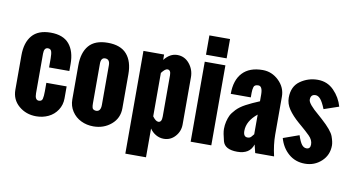

<svg xmlns="http://www.w3.org/2000/svg" viewBox="-93 -1086 2760 1506"><g transform="rotate(10 1287.0 -333.0)"><path d="M38.1 -163.1V-436.5Q38.1 -538.1 86.4 -595Q134.8 -651.9 234.4 -651.9Q334 -651.9 381.8 -595.2Q429.7 -538.6 429.7 -436.5V-380.9H268.1V-453.6Q268.1 -491.7 261.5 -509.5Q254.9 -527.3 233.9 -527.3Q202.6 -527.3 202.6 -479V-163.6Q202.6 -109.9 233.9 -109.9Q257.3 -109.9 262.7 -130.1Q268.1 -150.4 268.1 -190.4V-258.3H429.7V-163.1Q429.7 -110.4 402.3 -69.1Q375 -27.8 330.6 -6.8Q286.1 14.2 233.9 14.2Q153.3 14.2 95.7 -34.9Q38.1 -84 38.1 -163.1Z M491.2 -165.5V-436.5Q491.2 -538.6 539.3 -595Q587.4 -651.4 689.5 -651.4Q791.5 -651.4 840.8 -595Q890.1 -538.6 890.1 -436.5V-165.5Q890.1 -85.9 831.1 -35.9Q772 14.2 689.5 14.2Q636.2 14.2 591.3 -7.6Q546.4 -29.3 518.8 -71Q491.2 -112.8 491.2 -165.5ZM727.1 -163.6V-479Q727.1 -527.3 689.5 -527.3Q655.8 -527.3 655.8 -479V-163.6Q655.8 -124.5 666.7 -117.2Q677.7 -109.9 689.5 -109.9Q727.1 -109.9 727.1 -163.6Z M1185.5 -109.9Q1212.9 -109.9 1212.9 -155.8V-485.4Q1212.9 -527.3 1185.5 -527.3Q1167 -527.3 1139.2 -490.7V-145Q1164.6 -109.9 1185.5 -109.9ZM1377.4 -498.5V-122.1Q1377.4 -67.4 1340.8 -26.6Q1304.2 14.2 1250 14.2Q1217.3 14.2 1188 -2.4Q1158.7 -19 1139.2 -47.9V181.2H974.6V-637.2H1139.2V-594.2Q1184.1 -651.9 1242.7 -651.9Q1301.3 -651.9 1339.4 -605.5Q1377.4 -559.1 1377.4 -498.5Z M1462.9 0V-637.2H1627.4V0ZM1462.9 -692.9V-846.7H1627.4V-692.9Z M1943.4 -460.4Q1942.9 -527.3 1909.7 -527.3Q1879.4 -527.3 1873.3 -507.3Q1867.2 -487.3 1867.2 -460.4V-424.3H1707.5Q1707.5 -534.2 1762.7 -593Q1817.9 -651.9 1922.9 -651.9Q1996.1 -651.9 2051.3 -598.6Q2106.4 -545.4 2106.4 -472.2V-169.4Q2106.4 -90.8 2127.4 0H1977.1L1960.9 -65.9Q1935.5 14.2 1835.9 14.2Q1736.3 14.2 1719.5 -49.3Q1702.6 -112.8 1702.6 -144Q1702.6 -175.3 1709.5 -203.6Q1716.3 -231.9 1726.8 -253.7Q1737.3 -275.4 1764.4 -304.2Q1791.5 -333 1836.7 -357.2Q1881.8 -381.3 1943.4 -406.7ZM1862.8 -157.2Q1862.8 -109.9 1896 -109.9Q1914.6 -109.9 1924.8 -121.3Q1935.1 -132.8 1943.8 -144V-300.8Q1862.8 -235.4 1862.8 -157.2Z M2365.2 -529.8Q2325.7 -529.8 2325.7 -486.8Q2325.7 -454.6 2414.6 -380.4L2444.8 -353.5Q2528.3 -278.3 2543.9 -234.4Q2559.6 -190.4 2559.6 -163.6Q2559.6 -86.4 2505.1 -36.1Q2450.7 14.2 2374.5 14.2Q2298.3 14.2 2244.4 -32.2Q2190.4 -78.6 2169.4 -153.8L2295.4 -198.7Q2312.5 -147 2328.6 -126.7Q2344.7 -106.4 2366.2 -106.4Q2397 -106.4 2397 -142.6Q2397 -178.7 2365.2 -210Q2333.5 -241.2 2299.3 -270L2272.5 -293Q2220.2 -338.4 2190.4 -382.1Q2160.6 -425.8 2160.6 -473.6Q2160.6 -564 2222.9 -607.7Q2285.2 -651.4 2361.8 -651.4Q2438 -651.4 2490.5 -597.9Q2543 -544.4 2563 -473.1L2444.8 -432.6Q2423.3 -486.3 2404.5 -508.1Q2385.7 -529.8 2365.2 -529.8Z"/></g></svg>

Font: Oswald-Bold
Style: Bold
Weight: 700
Designer: vernon adams
Foundry: vernon adams
Version: Version 2.002; ttfautohint (v0.92.18-e454-dirty) -l 8 -r 50 